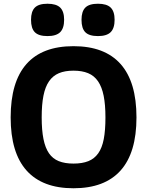

<svg xmlns="http://www.w3.org/2000/svg" viewBox="-20 -997 787 1027"><path d="M234 -804Q187 -804 166.5 -824.5Q146 -845 146 -891Q146 -936 166.5 -956.5Q187 -977 234 -977Q281 -977 302 -956.5Q323 -936 323 -891Q323 -846 302 -825Q281 -804 234 -804ZM504 -804Q457 -804 436.5 -824.5Q416 -845 416 -891Q416 -936 436.5 -956.5Q457 -977 504 -977Q551 -977 572 -956.5Q593 -936 593 -891Q593 -846 572 -825Q551 -804 504 -804ZM373 10Q207 10 122 -85Q37 -180 37 -369Q37 -559 121.5 -654.5Q206 -750 373 -750Q540 -750 625 -654.5Q710 -559 710 -369Q710 -180 625 -85Q540 10 373 10ZM373 -122Q420 -122 452.5 -135Q485 -148 505.5 -177Q526 -206 535 -253Q544 -300 544 -369Q544 -437 534.5 -484.5Q525 -532 504.5 -562Q484 -592 451.5 -605.5Q419 -619 373 -619Q327 -619 295 -605.5Q263 -592 242.5 -562.5Q222 -533 212.5 -485.5Q203 -438 203 -369Q203 -301 212.5 -253.5Q222 -206 242 -177Q262 -148 294.5 -135Q327 -122 373 -122Z"/></svg>

Font: Encode Sans Narrow
Style: Bold
Weight: 700
Designer: Pablo Impallari, Andres Torresi
Foundry: Pablo Impallari, Andres Torresi
Version: Version 1.000; ttfautohint (v1.00) -l 8 -r 50 -G 200 -x 14 -